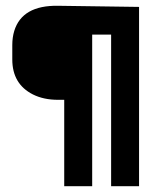

<svg xmlns="http://www.w3.org/2000/svg" viewBox="-20 -644 571 664"><path d="M364.3 0H460.9V-620.1L180.7 -624Q56.6 -626 29.3 -537.1Q22.5 -514.6 22.5 -488.3V-438.5Q22.5 -353.5 93.8 -317.4Q130.9 -298.8 180.7 -298.8H202.1V0H298.8V-524.4H364.3Z"/></svg>

Font: Gemunu Libre
Style: Bold
Weight: 700
Designer: Pushpananda Ekanayake, Sol Matas, Kosala Senevirathne
Foundry: Mooniak
Version: Version 1.001